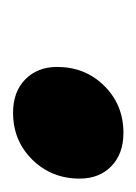

<svg xmlns="http://www.w3.org/2000/svg" viewBox="14 -220 209 294"><g transform="rotate(-90 119.0 -73.5)"><path d="M93 -158.5Q125 -158.5 144 -139.8Q163 -121 163 -91Q163 -48 134 -18.8Q105 10.5 62 10.5Q30 10.5 11 -8Q-8 -26.5 -8 -56.5Q-8 -99.5 21 -129Q50 -158.5 93 -158.5Z"/></g></svg>

Font: Newsreader Display SemiBold
Style: Italic
Weight: 600
Italic angle: -17°
Designer: Hugues Gentile
Foundry: Production Type
Version: Version 1.001